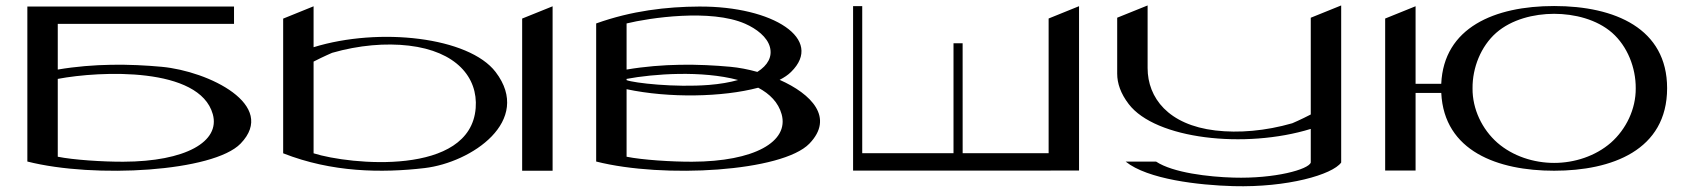

<svg xmlns="http://www.w3.org/2000/svg" viewBox="-20 -618 6104 695"><path d="M565.3 -376.2C450.1 -386.8 320.5 -388.5 189.1 -366.2V-531.6H827.1V-594.3H79V-33.3C323.6 28.7 752.6 3.3 850.8 -98.1C986.2 -238.1 735.2 -360.4 565.3 -376.2ZM426.2 -32.6C352.7 -32.3 245.3 -39.2 189.1 -50.7V-332.4C343.6 -361.6 702.3 -376.9 750.3 -204.6C777.9 -105.3 651.9 -33.3 426.2 -32.6Z M1115.1 -447.1V-595.2L1005 -550.6V-63.1C1181.1 6.2 1362.1 8.6 1516.9 -9.6C1686.8 -29.6 1909.4 -180.1 1774 -357.4C1677.4 -483.9 1353.1 -520.5 1115.1 -447.1ZM1701.9 -226.9C1682.7 21.6 1245.3 -21.8 1115.1 -63.1V-395C1152.1 -414.2 1183.1 -427 1182.3 -426.8C1279.4 -454.7 1376.5 -462.7 1460.2 -452.8C1630.8 -432.6 1710.5 -338.4 1701.9 -226.9ZM1870.1 -550.8V0H1980.3V-595.2Z M2802.1 -329C2818.8 -337.5 2832.8 -347 2843.4 -357.5C2964.3 -475.7 2779.6 -595.8 2510.7 -594.3C2393.1 -593.7 2266.6 -579.2 2138 -533.1V-33.3C2382.6 28.7 2811.6 3.3 2909.8 -98.1C3000.5 -191.9 2917.7 -277.8 2802.1 -329ZM2677.2 -532.1C2718.6 -513.9 2757.2 -484.1 2766.9 -447.8C2776.3 -412.8 2759.5 -381.7 2721.5 -357.7C2688.3 -367 2654.9 -373.3 2624.3 -376.2C2509.1 -386.8 2379.5 -388.5 2248.1 -366.2V-533.1C2329.9 -553.2 2552.8 -586.7 2677.2 -532.1ZM2248.1 -332.4C2344.8 -350.7 2521.3 -363.5 2651.7 -328.4C2621.6 -319.9 2586.4 -313.8 2546.7 -310.6C2422.2 -300.7 2275.6 -317.6 2248.1 -327.9ZM2485.2 -32.6C2411.7 -32.3 2304.3 -39.2 2248.1 -50.7V-295.1C2400.9 -262.6 2594.9 -266 2724.6 -300.5C2766.6 -278.2 2797.4 -247.1 2809.3 -204.6C2836.9 -105.3 2710.9 -33.3 2485.2 -32.6Z M3775.8 -551V-63.5H3464.6L3464.5 -461.3H3431.5V-63.5H3101.1L3101.1 -595.8H3068V-0.4L3842.1 -0.6H3885.9V-595.6Z M4724.7 -553.8V-203.6C4687.7 -184.3 4656.7 -171.5 4657.6 -171.8C4560.5 -143.8 4463.3 -135.8 4379.6 -145.7C4209 -165.9 4134.1 -264 4134.1 -371.6V-598.3L4024 -553.9V-351.2H4024C4024 -316.5 4036.5 -279.4 4065.8 -241.2C4162.5 -114.6 4486.7 -78 4724.7 -151.4V-29.7C4717 -4.8 4595.3 29.3 4444.8 24.9C4355.7 22.4 4225.7 7.3 4164.9 -33H4054.7C4134.1 31.2 4319.6 52.4 4444.8 55.8C4640.4 61.1 4803.2 14.1 4834.8 -29.7V-598.3Z M5605.7 -596.2C5605.6 -596.2 5605.6 -596.2 5605.6 -596.2C5605.6 -596.2 5605.6 -596.2 5605.6 -596.2C5390.4 -596.2 5206 -518.5 5197 -314.6H5104.1V-595.4L4994 -550.9V-0.8H5104.1V-281.5H5197.1C5207.2 -70.3 5402.5 0 5605.6 0C5605.6 0 5605.6 0 5605.6 0C5605.6 0 5605.6 0 5605.7 0C5814.2 0 6014.6 -74.1 6014.6 -298.8C6014.6 -514.6 5826.3 -596.2 5605.7 -596.2ZM5811 -101.4C5755 -52.7 5679.2 -28.3 5605.6 -28.3C5532 -28.3 5456.1 -52.6 5400.2 -101.3C5344.9 -150 5309.6 -223.2 5310.3 -298.1C5309.6 -373 5340.6 -450.5 5395.9 -499.2C5451.8 -548 5532 -567.9 5605.6 -568C5679.2 -567.9 5759.6 -548.1 5815.5 -499.4C5870.8 -450.7 5901.6 -373 5901 -298.1C5901.6 -223.2 5866.2 -150.1 5811 -101.4Z"/></svg>

Font: Novoposelensky
Style: Regular
Weight: 400
Designer: Sasha Pavljenko
Version: Version 1.002;Fontself Maker 3.5.4